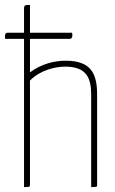

<svg xmlns="http://www.w3.org/2000/svg" viewBox="-27 -755 466 775"><path d="M94 -598H254C261 -598 264 -602 265 -610C265 -614 265 -618 264 -623H94V-735C75 -735 70 -735 70 -720V-623H4C-3 -623 -6 -619 -7 -611C-7 -607 -7 -603 -6 -598H70V0C93 0 94 0 94 -10V-430C136 -472 195 -486 236 -486C321 -486 341 -442 341 -373V0C365 0 365 0 365 -10V-373C365 -456 342 -510 238 -510C192 -510 140 -497 94 -463Z"/></svg>

Font: Yanone Kaffeesatz Extra Light
Style: Regular
Weight: 200
Designer: Yanone (Cyrillic: Daniel Pouzeot & Huerta Tipografica)
Foundry: Yanone
Version: Version 1.100;PS 001.100;hotconv 1.0.70;makeotf.lib2.5.58329